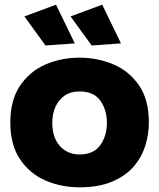

<svg xmlns="http://www.w3.org/2000/svg" viewBox="-20 -793 678 819"><path d="M319 6Q241 6 174 -23Q107 -52 65.5 -113.5Q24 -175 24 -271Q24 -363 63.5 -424.5Q106 -488.5 173.5 -517.8Q241 -547 319 -547Q396.5 -547 464.2 -518.2Q532 -489.5 575 -426Q615 -365 615 -271Q615 -219.5 599.2 -170Q583.5 -120.5 548.8 -81Q514 -41.5 457.2 -17.8Q400.5 6 319 6ZM174 -599 84 -723 219 -773 299 -608ZM319 -134Q379 -134 407.5 -173.5Q436 -213 436 -269Q436 -324 408 -363.5Q380 -403 319 -403Q281.5 -403 255.8 -385.2Q230 -367.5 216.5 -337.2Q203 -307 203 -269Q203 -225 218.5 -195Q234 -165 260.2 -149.5Q286.5 -134 319 -134ZM371 -599 281 -723 416 -773 496 -608Z"/></svg>

Font: Argentum Novus
Style: Bold
Weight: 700
Designer: Julieta Ulanovsky (font) & Cristiano Sobral (main changes)
Foundry: Julieta Ulanovsky (font) & Cristiano Sobral (main changes)
Version: Version 3.00;November 27, 2020;FontCreator 13.0.0.2655 64-bi